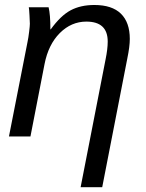

<svg xmlns="http://www.w3.org/2000/svg" viewBox="-20 -558 596 785"><path d="M309.6 207.5 411.6 -314.9Q420.4 -357.9 420.4 -388.2Q420.4 -469.7 333 -469.7Q271.5 -469.7 224.6 -422.9Q177.7 -376 162.1 -295.9L104.5 0H16.6L92.3 -385.3Q96.2 -403.3 99.1 -428Q102.1 -452.6 102.1 -460.9Q102.1 -466.3 100.6 -495.1Q99.1 -523.9 97.7 -528.3H178.7Q186 -499 186 -438H187.5Q228 -494.1 268.8 -515.9Q309.6 -537.6 365.7 -537.6Q438 -537.6 474.4 -502Q510.7 -466.3 510.7 -398.9Q510.7 -367.7 500.5 -318.8L397.9 207.5Z"/></svg>

Font: Liberation Sans
Style: Italic
Weight: 400
Italic angle: -12°
Designer: Steve Matteson
Foundry: Ascender Corporation
Version: Version 2.1.5